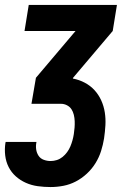

<svg xmlns="http://www.w3.org/2000/svg" viewBox="-29 -540 549 775"><path d="M175 215Q149 215 123.5 211.5Q98 208 75.5 198Q53 188 35 172Q17 156 6 134.5Q-5 113 -8 87.5Q-11 62 -7 36Q-7 35 -6.5 34.5Q-6 34 -6 33H118Q118 33 118 33.5Q118 34 118 34Q115 49 117 63Q119 77 126.5 88.5Q134 100 147.5 105Q161 110 175 110Q188 110 200.5 106Q213 102 223.5 93.5Q234 85 242 74Q250 63 255 51Q260 39 263.5 26.5Q267 14 269 1Q271 -12 272 -25Q273 -38 272.5 -51Q272 -64 269 -76.5Q266 -89 259.5 -99Q253 -109 241.5 -115Q230 -121 217 -121H98L116 -226L276 -415H70L87 -520H443L426 -415L266 -226L265 -223Q291 -218 313.5 -206Q336 -194 352.5 -176Q369 -158 379.5 -135Q390 -112 394 -86.5Q398 -61 396.5 -34.5Q395 -8 391 19Q387 44 379 69.5Q371 95 356.5 118.5Q342 142 321.5 161Q301 180 277 192.5Q253 205 227 210Q201 215 175 215Z"/></svg>

Font: Iosevka SS04 Extrabold Oblique
Style: Regular
Weight: 800
Italic angle: -9°
Monospace: yes
Designer: Belleve Invis
Foundry: Belleve Invis
Version: Version 19.0.0; ttfautohint (v1.8.4)